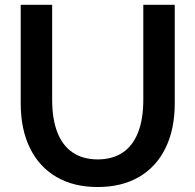

<svg xmlns="http://www.w3.org/2000/svg" viewBox="-20 -752 801 787"><path d="M696.3 -732.4V-328.6Q696.3 -222.2 658.4 -145Q620.6 -67.9 549.8 -26.6Q479 14.6 380.4 14.6Q282.2 14.6 211.4 -26.6Q140.6 -67.9 102.8 -145Q64.9 -222.2 64.9 -328.6V-732.4H193.8V-343.3Q193.8 -263.7 215.3 -209Q236.8 -154.3 278.6 -126.5Q320.3 -98.6 380.4 -98.6Q440.9 -98.6 482.7 -126.5Q524.4 -154.3 545.9 -209Q567.4 -263.7 567.4 -343.3V-732.4Z"/></svg>

Font: Kumbh Sans SemiBold
Style: Regular
Weight: 600
Version: Version 1.005